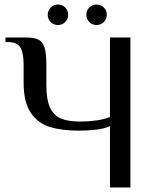

<svg xmlns="http://www.w3.org/2000/svg" viewBox="-20 -825 680 845"><path d="M464 -270Q441 -259 403.5 -254.5Q366 -250 329 -250Q253 -250 200 -266Q147 -282 115.5 -328.5Q84 -375 84 -460V-540Q84 -591 70 -615.5Q56 -640 14 -640H4V-660H94Q131 -660 149.5 -650.5Q168 -641 176 -616Q184 -591 184 -540V-450Q184 -386 200.5 -351Q217 -316 249 -303Q281 -290 334 -290Q368 -290 404 -295Q440 -300 464 -310V-660H554V0H464ZM190 -760Q190 -779 203 -792Q216 -805 235 -805Q254 -805 267 -792Q280 -779 280 -760Q280 -741 267 -728Q254 -715 235 -715Q216 -715 203 -728Q190 -741 190 -760ZM360 -760Q360 -779 373 -792Q386 -805 405 -805Q424 -805 437 -792Q450 -779 450 -760Q450 -741 437 -728Q424 -715 405 -715Q386 -715 373 -728Q360 -741 360 -760Z"/></svg>

Font: Philosopher
Style: Regular
Weight: 400
Designer: Jovanny Lemonad
Foundry: Jovanny Lemonad
Version: Version 2.000